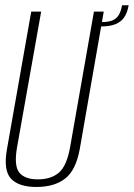

<svg xmlns="http://www.w3.org/2000/svg" viewBox="-20 -720 518 744"><path d="M121 4.5Q190.5 4.5 232.2 -27.8Q274 -60 289 -142L382 -675H344L251.5 -149Q238.5 -77 208.2 -51Q178 -25 126.5 -25Q76.5 -25 55 -51Q33.5 -77 46 -149L139.5 -675H101L7 -142Q-7.5 -60 22.5 -27.8Q52.5 4.5 121 4.5ZM374 -634.5 371 -617.5Q404.5 -617.5 426.5 -626Q448.5 -634.5 461 -652.5Q473.5 -670.5 478.5 -699.5H453Q448.5 -675.5 440 -661.5Q431.5 -647.5 416 -641Q400.5 -634.5 374 -634.5Z"/></svg>

Font: Anybody Condensed ExtraLight
Style: Italic
Weight: 250
Width: 3
Italic angle: -10°
Version: Version 1.113;gftools[0.9.25]